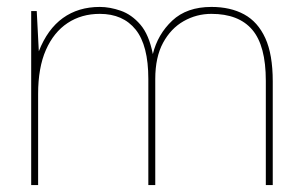

<svg xmlns="http://www.w3.org/2000/svg" viewBox="-20 -534 865 554"><path d="M70 0V-502H86L92 -386Q117 -450 161.5 -482Q206 -514 268 -514Q297 -514 328.5 -503Q360 -492 385 -463Q410 -434 421 -378Q435 -435 477 -474.5Q519 -514 590 -514Q645 -514 684.5 -492.5Q724 -471 745.5 -424Q767 -377 767 -299V0H747V-301Q747 -402 708 -448Q669 -494 590 -494Q547 -494 510 -473Q473 -452 450.5 -410.5Q428 -369 428 -306V0H408V-306Q408 -403 371.5 -448.5Q335 -494 268 -494Q215 -494 175 -467.5Q135 -441 112.5 -390Q90 -339 90 -263V0Z"/></svg>

Font: DM Sans 16pt Thin
Style: Regular
Weight: 250
Version: Version 4.004;gftools[0.9.30]